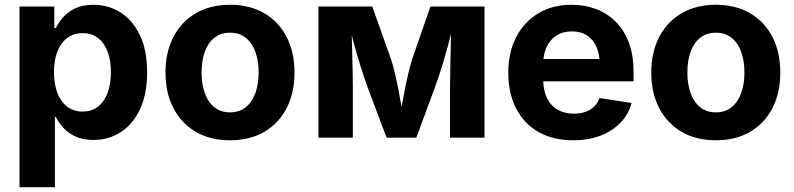

<svg xmlns="http://www.w3.org/2000/svg" viewBox="-20 -568 3277 792"><path d="M60.5 204.1V-541H204.1V-452.6H210.4Q221.2 -475.1 240.7 -497.3Q260.3 -519.5 290.8 -533.9Q321.3 -548.3 365.2 -548.3Q427.2 -548.3 477.3 -516.6Q527.3 -484.9 557.1 -422.9Q586.9 -360.8 586.9 -269.5Q586.9 -180.7 557.9 -118.2Q528.8 -55.7 478.5 -23.2Q428.2 9.3 364.7 9.3Q321.8 9.3 291.5 -4.9Q261.2 -19 241.5 -40.8Q221.7 -62.5 210.4 -85.4H206.5V204.1ZM320.8 -107.9Q358.4 -107.9 384.5 -128.4Q410.6 -148.9 424.1 -185.5Q437.5 -222.2 437.5 -270Q437.5 -318.4 424.1 -354.5Q410.6 -390.6 384.8 -410.9Q358.9 -431.2 320.8 -431.2Q283.2 -431.2 256.8 -411.1Q230.5 -391.1 216.6 -355.2Q202.6 -319.3 202.6 -270Q202.6 -221.7 216.6 -185.1Q230.5 -148.4 257.1 -128.2Q283.7 -107.9 320.8 -107.9Z M928.7 10.7Q847.7 10.7 787.8 -24.2Q728 -59.1 695.3 -122.1Q662.6 -185.1 662.6 -268.6Q662.6 -352.5 695.3 -415.5Q728 -478.5 787.8 -513.4Q847.7 -548.3 928.7 -548.3Q1010.7 -548.3 1070.3 -513.4Q1129.9 -478.5 1162.4 -415.5Q1194.8 -352.5 1194.8 -268.6Q1194.8 -185.1 1162.4 -122.1Q1129.9 -59.1 1070.3 -24.2Q1010.7 10.7 928.7 10.7ZM928.7 -104.5Q967.3 -104.5 993.7 -125.7Q1020 -147 1033.4 -184.1Q1046.9 -221.2 1046.9 -269Q1046.9 -316.9 1033.4 -354Q1020 -391.1 993.7 -412.1Q967.3 -433.1 928.7 -433.1Q890.6 -433.1 864.3 -412.1Q837.9 -391.1 824.7 -354.2Q811.5 -317.4 811.5 -269Q811.5 -221.2 824.7 -184.1Q837.9 -147 864.3 -125.7Q890.6 -104.5 928.7 -104.5Z M1293.5 0V-541H1515.6L1592.8 -324.2Q1601.6 -297.9 1609.4 -264.4Q1617.2 -231 1624 -195.3Q1630.9 -159.7 1636.5 -126Q1642.1 -92.3 1646.5 -64.9H1626.5Q1630.4 -91.8 1636.2 -125.2Q1642.1 -158.7 1649.2 -194.6Q1656.2 -230.5 1664.1 -263.9Q1671.9 -297.4 1680.2 -324.2L1755.4 -541H1978.5V0H1836.4V-211.4Q1836.4 -236.8 1837.2 -269.5Q1837.9 -302.2 1838.6 -338.6Q1839.4 -375 1840.1 -411.4Q1840.8 -447.8 1841.3 -481H1852.5Q1842.3 -432.1 1829.3 -384.5Q1816.4 -336.9 1802.7 -293Q1789.1 -249 1775.4 -211.4L1697.3 0H1574.7L1495.1 -211.4Q1481.4 -250.5 1467.3 -294.7Q1453.1 -338.9 1440.4 -386.2Q1427.7 -433.6 1417.5 -481H1430.2Q1430.2 -449.7 1431.2 -413.6Q1432.1 -377.4 1433.1 -340.8Q1434.1 -304.2 1434.8 -270.8Q1435.5 -237.3 1435.5 -211.4V0Z M2344.7 10.7Q2261.7 10.7 2201.7 -23.4Q2141.6 -57.6 2109.1 -120.4Q2076.7 -183.1 2076.7 -268.1Q2076.7 -351.6 2109.1 -414.6Q2141.6 -477.5 2200.2 -512.9Q2258.8 -548.3 2337.4 -548.3Q2391.6 -548.3 2438 -531Q2484.4 -513.7 2519.3 -479Q2554.2 -444.3 2573.7 -392.8Q2593.3 -341.3 2593.3 -273.4V-232.4H2135.7V-324.7H2522L2454.1 -300.3Q2454.1 -342.3 2440.9 -373.3Q2427.7 -404.3 2402.1 -421.4Q2376.5 -438.5 2338.9 -438.5Q2301.3 -438.5 2274.9 -421.1Q2248.5 -403.8 2234.6 -374Q2220.7 -344.2 2220.7 -305.7V-241.2Q2220.7 -195.3 2236.3 -163.3Q2252 -131.3 2280.5 -115.2Q2309.1 -99.1 2347.2 -99.1Q2373 -99.1 2394.3 -106.4Q2415.5 -113.8 2430.4 -128.2Q2445.3 -142.6 2453.1 -163.6L2585.4 -143.1Q2572.8 -96.7 2539.8 -62.3Q2506.8 -27.8 2457.3 -8.5Q2407.7 10.7 2344.7 10.7Z M2932.6 10.7Q2851.6 10.7 2791.7 -24.2Q2731.9 -59.1 2699.2 -122.1Q2666.5 -185.1 2666.5 -268.6Q2666.5 -352.5 2699.2 -415.5Q2731.9 -478.5 2791.7 -513.4Q2851.6 -548.3 2932.6 -548.3Q3014.6 -548.3 3074.2 -513.4Q3133.8 -478.5 3166.3 -415.5Q3198.7 -352.5 3198.7 -268.6Q3198.7 -185.1 3166.3 -122.1Q3133.8 -59.1 3074.2 -24.2Q3014.6 10.7 2932.6 10.7ZM2932.6 -104.5Q2971.2 -104.5 2997.6 -125.7Q3023.9 -147 3037.4 -184.1Q3050.8 -221.2 3050.8 -269Q3050.8 -316.9 3037.4 -354Q3023.9 -391.1 2997.6 -412.1Q2971.2 -433.1 2932.6 -433.1Q2894.5 -433.1 2868.2 -412.1Q2841.8 -391.1 2828.6 -354.2Q2815.4 -317.4 2815.4 -269Q2815.4 -221.2 2828.6 -184.1Q2841.8 -147 2868.2 -125.7Q2894.5 -104.5 2932.6 -104.5Z"/></svg>

Font: Inter 17pt
Style: Bold
Weight: 700
Version: Version 4.001;git-66647c0bb